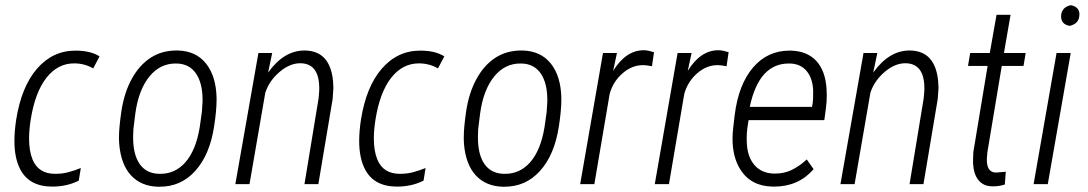

<svg xmlns="http://www.w3.org/2000/svg" viewBox="-20 -705 4165 735"><path d="M280.8 -13.2Q236.3 9.3 180.2 9.3Q91.3 9.3 57.1 -57.6Q35.2 -100.1 35.2 -165.5Q35.2 -202.6 42 -247.1Q62 -373 121.6 -441.9Q181.6 -511.2 268.6 -511.2Q269 -511.2 269.5 -511.2Q325.7 -511.2 360.4 -489.7L360.8 -488.8L360.4 -487.8L337.4 -444.3L336.4 -443.4L335.4 -443.8Q302.7 -462.4 263.7 -462.4Q201.2 -462.4 157.7 -407.2Q114.3 -351.6 97.7 -248Q91.3 -207.5 91.3 -174.8Q91.3 -127.4 104.5 -94.7Q127 -39.6 190.9 -39.6Q190.9 -39.6 191.4 -39.6Q218.3 -39.6 240.2 -45.4Q267.6 -52.7 287.1 -61L289.1 -62V-60.1L281.7 -14.6V-13.7Z M498 -270 490.7 -210.9 489.7 -184.6Q489.7 -181.2 489.7 -177.7Q489.7 -114.7 513.7 -78.6Q539.1 -41 587.9 -39.6Q590.8 -39.6 593.8 -39.6Q650.4 -39.6 689 -83Q730 -128.9 744.6 -218.3L752.9 -277.3L755.4 -316.4Q755.4 -319.8 755.4 -323.2Q755.4 -385.3 731.4 -421.9Q706.1 -460.4 657.2 -461.9Q654.8 -461.9 651.9 -461.9Q593.3 -461.9 552.7 -413.1Q510.3 -361.3 498 -270ZM558.1 -484.9Q600.6 -511.7 655.8 -511.7Q658.7 -511.7 661.1 -511.7Q730.5 -509.8 769 -461.4Q807.1 -413.1 809.1 -330.6Q809.1 -327.1 809.1 -323.2Q809.1 -282.7 799.8 -222.2Q783.2 -111.8 726.6 -49.8Q671.9 10.3 590.3 9.8Q587.4 9.8 584 9.8Q520 7.8 481.4 -33.7Q443.4 -75.2 436.5 -152.3L435.5 -170.9Q435.5 -175.3 435.5 -180.2Q435.5 -216.8 444.8 -279.8Q455.6 -351.1 484.9 -403.8Q513.7 -456.5 558.1 -484.9Z M1050.3 -429.7Q1010.3 -395.5 995.6 -350.1L935.1 0H880.9L969.2 -502H1022L1006.3 -427.2Q1066.9 -511.7 1145.5 -511.7Q1147 -511.7 1147.9 -511.7Q1243.7 -509.8 1254.9 -395L1256.3 -368.2L1253.4 -326.2L1198.7 0H1145.5L1199.7 -329.1L1202.1 -358.9Q1202.1 -363.3 1202.1 -367.2Q1202.1 -460.9 1131.3 -462.9Q1130.4 -462.9 1129.4 -462.9Q1089.4 -462.9 1050.3 -429.7Z M1600.6 -13.2Q1556.2 9.3 1500 9.3Q1411.1 9.3 1377 -57.6Q1355 -100.1 1355 -165.5Q1355 -202.6 1361.8 -247.1Q1381.8 -373 1441.4 -441.9Q1501.5 -511.2 1588.4 -511.2Q1588.9 -511.2 1589.4 -511.2Q1645.5 -511.2 1680.2 -489.7L1680.7 -488.8L1680.2 -487.8L1657.2 -444.3L1656.2 -443.4L1655.3 -443.8Q1622.6 -462.4 1583.5 -462.4Q1521 -462.4 1477.5 -407.2Q1434.1 -351.6 1417.5 -248Q1411.1 -207.5 1411.1 -174.8Q1411.1 -127.4 1424.3 -94.7Q1446.8 -39.6 1510.7 -39.6Q1510.7 -39.6 1511.2 -39.6Q1538.1 -39.6 1560.1 -45.4Q1587.4 -52.7 1606.9 -61L1608.9 -62V-60.1L1601.6 -14.6V-13.7Z M1817.9 -270 1810.5 -210.9 1809.6 -184.6Q1809.6 -181.2 1809.6 -177.7Q1809.6 -114.7 1833.5 -78.6Q1858.9 -41 1907.7 -39.6Q1910.6 -39.6 1913.6 -39.6Q1970.2 -39.6 2008.8 -83Q2049.8 -128.9 2064.5 -218.3L2072.8 -277.3L2075.2 -316.4Q2075.2 -319.8 2075.2 -323.2Q2075.2 -385.3 2051.3 -421.9Q2025.9 -460.4 1977.1 -461.9Q1974.6 -461.9 1971.7 -461.9Q1913.1 -461.9 1872.6 -413.1Q1830.1 -361.3 1817.9 -270ZM1877.9 -484.9Q1920.4 -511.7 1975.6 -511.7Q1978.5 -511.7 1981 -511.7Q2050.3 -509.8 2088.9 -461.4Q2127 -413.1 2128.9 -330.6Q2128.9 -327.1 2128.9 -323.2Q2128.9 -282.7 2119.6 -222.2Q2103 -111.8 2046.4 -49.8Q1991.7 10.3 1910.2 9.8Q1907.2 9.8 1903.8 9.8Q1839.8 7.8 1801.3 -33.7Q1763.2 -75.2 1756.3 -152.3L1755.4 -170.9Q1755.4 -175.3 1755.4 -180.2Q1755.4 -216.8 1764.6 -279.8Q1775.4 -351.1 1804.7 -403.8Q1833.5 -456.5 1877.9 -484.9Z M2364.3 -425.3Q2327.6 -394 2314 -346.2L2255.4 -1L2254.9 0H2253.9H2202.1H2200.7L2201.2 -1.5L2288.1 -501L2288.6 -502H2289.6H2340.3H2341.8L2341.3 -500L2327.1 -433.6Q2376 -512.7 2444.3 -512.7Q2446.8 -512.7 2449.7 -512.7Q2460.4 -512.2 2482.4 -505.4H2483.9L2483.4 -503.9L2476.1 -453.1V-451.7H2474.6Q2453.6 -455.6 2443.4 -455.6Q2442.4 -455.6 2440.9 -455.6Q2399.9 -455.6 2364.3 -425.3Z M2649.9 -425.3Q2613.3 -394 2599.6 -346.2L2541 -1L2540.5 0H2539.6H2487.8H2486.3L2486.8 -1.5L2573.7 -501L2574.2 -502H2575.2H2626H2627.4L2627 -500L2612.8 -433.6Q2661.6 -512.7 2730 -512.7Q2732.4 -512.7 2735.4 -512.7Q2746.1 -512.2 2768.1 -505.4H2769.5L2769 -503.9L2761.7 -453.1V-451.7H2760.3Q2739.3 -455.6 2729 -455.6Q2728 -455.6 2726.6 -455.6Q2685.5 -455.6 2649.9 -425.3Z M3067.4 -433.6Q3044.9 -460.4 3004.9 -461.9Q3002 -461.9 2999 -461.9Q2944.8 -461.9 2907.2 -422.9Q2868.7 -381.8 2850.1 -295.9H3088.4L3090.8 -308.6Q3093.3 -326.2 3092.8 -344.7Q3092.8 -352.5 3092.8 -360.8Q3090.3 -406.7 3067.4 -433.6ZM3093.8 -56.6Q3036.6 9.3 2943.4 9.3Q2940.9 9.3 2938 9.3Q2855.5 7.8 2815.4 -54.2Q2784.2 -102.1 2784.2 -174.3Q2784.2 -195.3 2787.1 -218.3L2792.5 -264.6Q2807.1 -382.3 2863.8 -447.8Q2918.9 -511.2 3002.4 -511.2Q3005.4 -511.2 3008.3 -511.2Q3070.3 -509.3 3105.5 -471.2Q3139.6 -433.1 3144 -366.7Q3145 -353.5 3145 -340.8Q3145 -314.9 3141.6 -290L3135.7 -246.1V-245.1H3134.3H2845.7L2841.3 -217.3Q2838.4 -196.8 2838.4 -176.3Q2838.4 -167 2838.9 -157.2Q2841.3 -104.5 2868.2 -73.2Q2895 -42 2942.4 -40.5Q2944.8 -40.5 2946.8 -40.5Q2981.9 -40.5 3010.3 -54.2Q3040.5 -68.8 3067.4 -93.8L3068.4 -94.7L3069.3 -93.3L3093.8 -58.6L3094.2 -57.6Z M3366.7 -429.7Q3326.7 -395.5 3312 -350.1L3251.5 0H3197.3L3285.6 -502H3338.4L3322.8 -427.2Q3383.3 -511.7 3461.9 -511.7Q3463.4 -511.7 3464.4 -511.7Q3560.1 -509.8 3571.3 -395L3572.8 -368.2L3569.8 -326.2L3515.1 0H3461.9L3516.1 -329.1L3518.6 -358.9Q3518.6 -363.3 3518.6 -367.2Q3518.6 -460.9 3447.8 -462.9Q3446.8 -462.9 3445.8 -462.9Q3405.8 -462.9 3366.7 -429.7Z M3757.8 -97.7Q3757.8 -95.2 3757.8 -92.8Q3757.8 -44.9 3792.5 -44.4L3828.6 -47.4L3830.1 -47.9V-45.9L3826.7 0V1L3825.7 1.5Q3805.7 8.3 3781.7 8.3Q3780.3 8.3 3778.8 8.3Q3744.1 7.8 3725.6 -15.6Q3707 -38.6 3705.1 -79.6Q3704.6 -87.9 3705.1 -95.7Q3705.1 -109.9 3706.1 -123L3760.7 -452.6H3687H3685.5L3686 -454.6L3693.8 -501V-502H3694.8H3769L3794.9 -648.4H3848.6L3823.2 -502H3904.8H3906.2V-500.5L3898.4 -454.1L3897.9 -452.6H3897H3814.9L3759.8 -122.1Z M4074.7 -606Q4042 -611.8 4042 -642.1Q4042 -643.6 4042 -645.5Q4044.4 -677.2 4078.6 -685.1H4079.1Q4111.8 -679.2 4112.3 -649.9Q4112.3 -647.5 4111.8 -645Q4109.9 -614.3 4075.2 -606H4074.7ZM3991.2 0H3989.7H3938.5H3937V-1.5L4024.4 -501V-502H4025.4H4077.1H4078.6V-500.5L3991.2 -1Z"/></svg>

Font: MAUL Condensed Light Italic
Style: Light Italic
Weight: 300
Italic angle: -12°
Designer: MAUL
Version: Version 1.0; 2020; ttfautohint (v1.8.3)